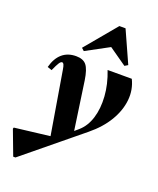

<svg xmlns="http://www.w3.org/2000/svg" viewBox="-269 -913 1066 1296"><g transform="rotate(20 264.5 -265.0)"><path d="M-13 271.8 -79.6 95 -76.6 86 215.8 50.8 280.8 -3 342.8 -56.4Q390 -97.6 411.2 -166.4Q432.4 -235.2 426.5 -321Q420.6 -406.8 385.6 -496H559.4Q592.6 -428.6 585 -352.1Q577.4 -275.6 532.5 -200.4Q487.6 -125.2 407.6 -60L3 271.8ZM182.8 93.4 101.4 -393.6Q97.6 -418.8 92.4 -429.4Q87.2 -440 79.6 -440Q70.4 -440 59.7 -423.6Q49 -407.2 30.6 -365.8L-1.2 -376.8Q16.4 -443.4 55.9 -477.3Q95.4 -511.2 155.4 -511.2Q206 -511.2 229.5 -482.2Q253 -453.2 264.4 -377.4L317 -12.2ZM190.8 -560.8 172 -577.8 359 -801.8H403.2L505.4 -574.6L482.6 -560.8L348.6 -654.6H364.6Z"/></g></svg>

Font: Platypi Light
Style: Italic
Weight: 300
Italic angle: -13°
Designer: David Sargent
Foundry: Bolt Cutter Type
Version: Version 1.200